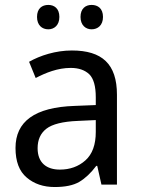

<svg xmlns="http://www.w3.org/2000/svg" viewBox="-20 -750 571 780"><path d="M272 -544.9C205.6 -544.9 143.1 -524.4 98.1 -499L125 -433.1C166 -454.6 214.8 -474.1 267.1 -474.1C299.8 -474.1 324.7 -465.3 342.8 -448.2C360.4 -430.7 369.1 -399.4 369.1 -355V-323.2L284.2 -319.8C120.1 -314.5 43 -255.9 43 -148.9C43 -94.2 58.1 -54.2 88.4 -28.8C118.7 -2.9 156.7 9.8 202.1 9.8C244.6 9.8 278.3 2.9 302.2 -11.2C326.2 -25.4 349.1 -46.9 371.1 -76.2H375L392.1 0H455.1V-365.2C455.1 -490.2 394.5 -544.9 272 -544.9ZM369.1 -213.9C369.1 -162.1 355 -123.5 327.1 -98.6C299.3 -73.7 264.6 -61 223.1 -61C169.9 -61 132.8 -87.9 132.8 -147.9C132.8 -182.1 144.5 -208.5 168.5 -227.1C192.4 -245.6 234.9 -256.3 295.9 -258.8L369.1 -262.2ZM130.4 -681.2C130.4 -647.5 150.9 -630.9 176.3 -630.9C200.2 -630.9 221.2 -647.5 221.2 -681.2C221.2 -715.8 200.2 -730 176.3 -730C150.9 -730 130.4 -715.8 130.4 -681.2ZM307.1 -681.2C307.1 -647.5 328.1 -630.9 352.1 -630.9C377.4 -630.9 398.4 -647.5 398.4 -681.2C398.4 -715.8 377.4 -730 352.1 -730C328.1 -730 307.1 -715.8 307.1 -681.2Z"/></svg>

Font: Avrile Sans
Style: Regular
Weight: 400
Designer: Monotype Design Team, Google (font), Stefan Peev (BGR Cyrillic), Cristiano Sobral (main changes)
Foundry: The Avrile Sans Project Authors
Version: Version 3.110